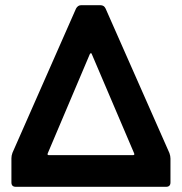

<svg xmlns="http://www.w3.org/2000/svg" viewBox="-20 -720 701 740"><path d="M24 -17V-110Q24 -120 28 -131L273 -687Q280 -700 293 -700H367Q381 -700 387 -687L633 -130Q637 -119 637 -109V-17Q637 0 620 0H41Q24 0 24 -17ZM169 -122H492Q500 -122 497 -129L334 -511Q333 -515 330.5 -515Q328 -515 326 -511L164 -129Q161 -122 169 -122Z"/></svg>

Font: Barlow
Style: Bold
Weight: 700
Designer: Jeremy Tribby
Foundry: Jeremy Tribby
Version: Version 1.101 August 23, 2024